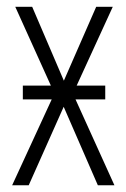

<svg xmlns="http://www.w3.org/2000/svg" viewBox="-20 -551 375 571"><path d="M47.9 -296.4H131.3L25.4 -530.8H75.7L169.9 -311L266.1 -530.8H315.4L208 -296.4H293V-255.4H204.6L320.3 0H271L169.4 -233.4L65.4 0H16.1L133.8 -255.4H47.9Z"/></svg>

Font: Open Sans Condensed Light
Style: Regular
Weight: 300
Width: 3
Designer: Monotype Design Team
Foundry: Monotype Imaging Inc.
Version: Version 3.003; ttfautohint (v1.8.4)